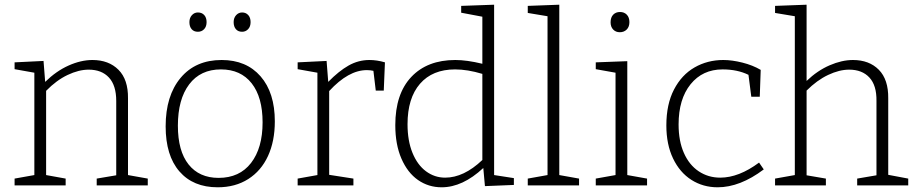

<svg xmlns="http://www.w3.org/2000/svg" viewBox="-20 -788 3900 816"><path d="M524 -44 608 -29V0H391V-29L474 -43V-359Q474 -425 443 -458.5Q412 -492 357 -492Q315 -492 267.5 -469.5Q220 -447 176 -402V-44L259 -29V0H42V-29L126 -44V-479L42 -494V-523L165 -529L172 -440Q219 -486 271.5 -509.5Q324 -533 373 -533Q442 -533 483.5 -491.5Q525 -450 524 -370Z M1148 -272Q1148 -188 1119 -125Q1090 -62 1035 -27Q980 8 905 8Q801 8 742.5 -59.5Q684 -127 684 -251Q684 -381 747.5 -457Q811 -533 922 -533Q1027 -533 1087.5 -463.5Q1148 -394 1148 -272ZM736 -254Q736 -146 781.5 -89Q827 -32 909 -32Q998 -32 1047 -95.5Q1096 -159 1096 -268Q1096 -375 1049.5 -434Q1003 -493 919 -493Q832 -493 784 -429.5Q736 -366 736 -254ZM785 -694Q785 -712 795.5 -723.5Q806 -735 821 -735Q838 -735 848 -724Q858 -713 858 -694Q858 -675 847.5 -664Q837 -653 821 -653Q804 -653 794.5 -664Q785 -675 785 -694ZM973 -694Q973 -712 983.5 -723.5Q994 -735 1009 -735Q1025 -735 1035 -724Q1045 -713 1045 -694Q1045 -675 1034.5 -664Q1024 -653 1009 -653Q992 -653 982.5 -664Q973 -675 973 -694Z M1616 -523 1611 -403H1577L1567 -487Q1554 -490 1539 -490Q1461 -490 1379 -401V-45L1482 -29V0H1245V-29L1329 -44V-479L1245 -494V-523L1368 -529L1375 -440Q1420 -486 1461.5 -509.5Q1503 -533 1550 -533Q1582 -533 1616 -523Z M2080 -44 2164 -31V-2L2041 3L2034 -74Q1946 8 1857 8Q1801 8 1756.5 -23Q1712 -54 1686 -114Q1660 -174 1660 -256Q1660 -389 1728 -461Q1796 -533 1915 -533Q1964 -533 2030 -517V-717L1940 -734V-763L2080 -768ZM1872 -33Q1951 -33 2030 -108V-474Q1967 -493 1914 -493Q1818 -493 1765 -432Q1712 -371 1712 -260Q1712 -190 1733 -138.5Q1754 -87 1790.5 -60Q1827 -33 1872 -33Z M2357 -768V-44L2441 -29V0H2223V-29L2307 -44V-719L2223 -733V-763Z M2646 -528V-44L2730 -29V0H2512V-29L2596 -44V-479L2512 -494V-523ZM2575 -693Q2575 -714 2586 -725.5Q2597 -737 2615 -737Q2633 -737 2644 -725.5Q2655 -714 2655 -694Q2655 -674 2643.5 -662.5Q2632 -651 2614 -651Q2597 -651 2586 -662.5Q2575 -674 2575 -693Z M3226 -68Q3125 8 3030 8Q2968 8 2918.5 -23.5Q2869 -55 2840.5 -114.5Q2812 -174 2812 -255Q2812 -345 2844.5 -407.5Q2877 -470 2932 -501.5Q2987 -533 3054 -533Q3091 -533 3135 -522Q3179 -511 3213 -491L3209 -377H3173L3161 -470Q3114 -493 3051 -493Q2966 -493 2915 -430Q2864 -367 2864 -259Q2864 -189 2886.5 -138Q2909 -87 2949.5 -60Q2990 -33 3041 -33Q3120 -33 3206 -97Z M3755 -45 3840 -29V0H3623V-29L3705 -43V-359Q3706 -425 3675 -458.5Q3644 -492 3589 -492Q3547 -492 3499.5 -469.5Q3452 -447 3408 -403V-43L3490 -29V0H3274V-29L3358 -44V-719L3274 -733V-763L3408 -768V-444Q3454 -488 3506 -510.5Q3558 -533 3605 -533Q3674 -533 3715 -491.5Q3756 -450 3755 -370Z"/></svg>

Font: Bitter Pro Light
Style: Regular
Weight: 300
Designer: Sol Matas, and Bitter project Authors
Foundry: Sol Matas
Version: Version 1.010